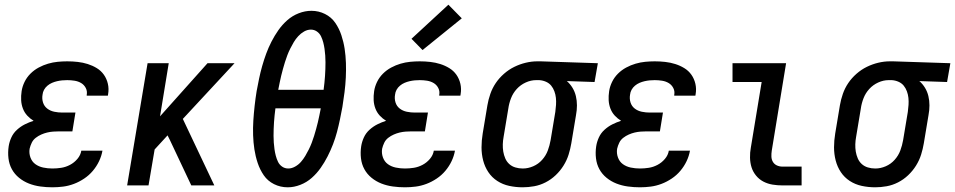

<svg xmlns="http://www.w3.org/2000/svg" viewBox="-20 -789 4064 817"><path d="M203 8Q177 8 151.5 4.5Q126 1 103 -8Q80 -17 61 -32.5Q42 -48 30.5 -69Q19 -90 16 -115.5Q13 -141 17 -167Q20 -186 28.5 -204.5Q37 -223 52.5 -237Q68 -251 86 -260Q104 -269 123 -275Q108 -284 96 -297Q84 -310 77.5 -327Q71 -344 70 -362.5Q69 -381 72 -401Q75 -421 84.5 -440.5Q94 -460 109.5 -475.5Q125 -491 144.5 -501.5Q164 -512 184.5 -518Q205 -524 225.5 -526Q246 -528 266 -528Q289 -528 311 -525.5Q333 -523 353.5 -516.5Q374 -510 392 -499Q410 -488 422 -471Q434 -454 439 -432.5Q444 -411 440 -388Q440 -387 439.5 -385Q439 -383 439 -382H349Q349 -382 349 -383Q349 -384 349 -385Q352 -401 345 -414.5Q338 -428 325.5 -435.5Q313 -443 297.5 -445.5Q282 -448 266 -448Q255 -448 244.5 -447Q234 -446 223 -443.5Q212 -441 201.5 -436.5Q191 -432 182 -424.5Q173 -417 167.5 -407Q162 -397 161 -386Q158 -369 163 -353Q168 -337 181 -327Q194 -317 211 -313.5Q228 -310 245 -310H301L288 -230H232Q219 -230 206 -229Q193 -228 180.5 -225Q168 -222 155.5 -216.5Q143 -211 132 -202.5Q121 -194 115 -181.5Q109 -169 106 -156Q103 -137 109.5 -119Q116 -101 130.5 -90.5Q145 -80 164 -76Q183 -72 203 -72Q222 -72 241 -75Q260 -78 278 -87.5Q296 -97 309.5 -113Q323 -129 326 -148H416Q412 -125 401.5 -103Q391 -81 375 -62Q359 -43 338 -29Q317 -15 294.5 -6.5Q272 2 249 5Q226 8 203 8Z M521 0 608 -520H698L661 -294L863 -520H978L758 -283L892 0H794L703 -193L693 -213L638 -153L612 0Z M1204 8Q1173 8 1146 -5.5Q1119 -19 1102.5 -43Q1086 -67 1076.5 -95.5Q1067 -124 1062.5 -153.5Q1058 -183 1057 -214Q1056 -245 1058 -276Q1060 -307 1063.5 -338.5Q1067 -370 1072 -401Q1077 -428 1082.5 -454.5Q1088 -481 1095.5 -507.5Q1103 -534 1112.5 -560Q1122 -586 1135 -611.5Q1148 -637 1164.5 -660.5Q1181 -684 1202.5 -703Q1224 -722 1251 -732.5Q1278 -743 1305 -743Q1305 -743 1305 -743Q1305 -743 1305 -743Q1336 -743 1363 -729.5Q1390 -716 1406.5 -692Q1423 -668 1432.5 -639.5Q1442 -611 1446.5 -581.5Q1451 -552 1452 -521Q1453 -490 1451.5 -459Q1450 -428 1446 -396.5Q1442 -365 1437 -334Q1432 -307 1426.5 -280.5Q1421 -254 1414 -227.5Q1407 -201 1397 -175Q1387 -149 1374 -123.5Q1361 -98 1344.5 -74.5Q1328 -51 1306.5 -32Q1285 -13 1258 -2.5Q1231 8 1205 8Q1204 8 1204 8Q1204 8 1204 8ZM1357 -407Q1359 -422 1360.5 -436.5Q1362 -451 1363 -465.5Q1364 -480 1364.5 -495Q1365 -510 1365 -524Q1365 -538 1364 -552.5Q1363 -567 1361 -581Q1359 -595 1355.5 -608.5Q1352 -622 1346 -634.5Q1340 -647 1328.5 -655Q1317 -663 1303 -663Q1288 -663 1274 -655Q1260 -647 1249 -635Q1238 -623 1230 -609.5Q1222 -596 1215 -582Q1208 -568 1202.5 -553.5Q1197 -539 1192.5 -524.5Q1188 -510 1184 -495.5Q1180 -481 1176.5 -466.5Q1173 -452 1170 -437Q1167 -422 1164 -407ZM1207 -72Q1221 -72 1235.5 -80Q1250 -88 1260.5 -100Q1271 -112 1279 -125.5Q1287 -139 1294 -153Q1301 -167 1306.5 -181.5Q1312 -196 1316.5 -210.5Q1321 -225 1325 -239.5Q1329 -254 1332.5 -268.5Q1336 -283 1339 -298Q1342 -313 1345 -328H1152Q1150 -313 1148.5 -298.5Q1147 -284 1146 -269.5Q1145 -255 1144.5 -240Q1144 -225 1144 -211Q1144 -197 1145 -182.5Q1146 -168 1148 -154Q1150 -140 1153.5 -126.5Q1157 -113 1163 -100.5Q1169 -88 1180.5 -80Q1192 -72 1207 -72Z M1703 8Q1677 8 1651.5 4.5Q1626 1 1603 -8Q1580 -17 1561 -32.5Q1542 -48 1530.5 -69Q1519 -90 1516 -115.5Q1513 -141 1517 -167Q1520 -186 1528.5 -204.5Q1537 -223 1552.5 -237Q1568 -251 1586 -260Q1604 -269 1623 -275Q1608 -284 1596 -297Q1584 -310 1577.5 -327Q1571 -344 1570 -362.5Q1569 -381 1572 -401Q1575 -421 1584.5 -440.5Q1594 -460 1609.5 -475.5Q1625 -491 1644.5 -501.5Q1664 -512 1684.5 -518Q1705 -524 1725.5 -526Q1746 -528 1766 -528Q1789 -528 1811 -525.5Q1833 -523 1853.5 -516.5Q1874 -510 1892 -499Q1910 -488 1922 -471Q1934 -454 1939 -432.5Q1944 -411 1940 -388Q1940 -387 1939.5 -385Q1939 -383 1939 -382H1849Q1849 -382 1849 -383Q1849 -384 1849 -385Q1852 -401 1845 -414.5Q1838 -428 1825.5 -435.5Q1813 -443 1797.5 -445.5Q1782 -448 1766 -448Q1755 -448 1744.5 -447Q1734 -446 1723 -443.5Q1712 -441 1701.5 -436.5Q1691 -432 1682 -424.5Q1673 -417 1667.5 -407Q1662 -397 1661 -386Q1658 -369 1663 -353Q1668 -337 1681 -327Q1694 -317 1711 -313.5Q1728 -310 1745 -310H1801L1788 -230H1732Q1719 -230 1706 -229Q1693 -228 1680.5 -225Q1668 -222 1655.5 -216.5Q1643 -211 1632 -202.5Q1621 -194 1615 -181.5Q1609 -169 1606 -156Q1603 -137 1609.5 -119Q1616 -101 1630.5 -90.5Q1645 -80 1664 -76Q1683 -72 1703 -72Q1722 -72 1741 -75Q1760 -78 1778 -87.5Q1796 -97 1809.5 -113Q1823 -129 1826 -148H1916Q1912 -125 1901.5 -103Q1891 -81 1875 -62Q1859 -43 1838 -29Q1817 -15 1794.5 -6.5Q1772 2 1749 5Q1726 8 1703 8ZM1778 -576 1731 -624 1888 -769 1945 -711Z M2204 8Q2175 8 2147 2Q2119 -4 2096 -19Q2073 -34 2058 -56.5Q2043 -79 2036 -106Q2029 -133 2029 -162Q2029 -191 2034 -221L2054 -341Q2058 -365 2066.5 -389.5Q2075 -414 2089.5 -435.5Q2104 -457 2124.5 -475Q2145 -493 2168.5 -504.5Q2192 -516 2217 -522Q2242 -528 2266 -528Q2270 -528 2273.5 -528Q2277 -528 2281 -528L2524 -520L2510 -440L2392 -444Q2406 -432 2416 -415.5Q2426 -399 2430.5 -380Q2435 -361 2435 -340.5Q2435 -320 2431 -299L2411 -179Q2407 -155 2399.5 -131Q2392 -107 2378 -84.5Q2364 -62 2344.5 -43.5Q2325 -25 2301.5 -13Q2278 -1 2253 3.5Q2228 8 2204 8ZM2205 -72Q2227 -72 2249 -81.5Q2271 -91 2287 -109Q2303 -127 2311 -148.5Q2319 -170 2323 -193L2343 -313Q2345 -328 2346 -343Q2347 -358 2345.5 -372.5Q2344 -387 2339 -400.5Q2334 -414 2325.5 -424.5Q2317 -435 2303.5 -441Q2290 -447 2275 -448H2268Q2266 -448 2264 -448Q2262 -448 2261 -448Q2239 -448 2217 -438Q2195 -428 2179 -410.5Q2163 -393 2154.5 -371Q2146 -349 2143 -327L2123 -207Q2120 -191 2119.5 -175Q2119 -159 2121.5 -144Q2124 -129 2130 -115Q2136 -101 2147 -91Q2158 -81 2173 -76.5Q2188 -72 2204 -72Q2205 -72 2205 -72Q2205 -72 2205 -72Z M2703 8Q2677 8 2651.5 4.5Q2626 1 2603 -8Q2580 -17 2561 -32.5Q2542 -48 2530.5 -69Q2519 -90 2516 -115.5Q2513 -141 2517 -167Q2520 -186 2528.5 -204.5Q2537 -223 2552.5 -237Q2568 -251 2586 -260Q2604 -269 2623 -275Q2608 -284 2596 -297Q2584 -310 2577.5 -327Q2571 -344 2570 -362.5Q2569 -381 2572 -401Q2575 -421 2584.5 -440.5Q2594 -460 2609.5 -475.5Q2625 -491 2644.5 -501.5Q2664 -512 2684.5 -518Q2705 -524 2725.5 -526Q2746 -528 2766 -528Q2789 -528 2811 -525.5Q2833 -523 2853.5 -516.5Q2874 -510 2892 -499Q2910 -488 2922 -471Q2934 -454 2939 -432.5Q2944 -411 2940 -388Q2940 -387 2939.5 -385Q2939 -383 2939 -382H2849Q2849 -382 2849 -383Q2849 -384 2849 -385Q2852 -401 2845 -414.5Q2838 -428 2825.5 -435.5Q2813 -443 2797.5 -445.5Q2782 -448 2766 -448Q2755 -448 2744.5 -447Q2734 -446 2723 -443.5Q2712 -441 2701.5 -436.5Q2691 -432 2682 -424.5Q2673 -417 2667.5 -407Q2662 -397 2661 -386Q2658 -369 2663 -353Q2668 -337 2681 -327Q2694 -317 2711 -313.5Q2728 -310 2745 -310H2801L2788 -230H2732Q2719 -230 2706 -229Q2693 -228 2680.5 -225Q2668 -222 2655.5 -216.5Q2643 -211 2632 -202.5Q2621 -194 2615 -181.5Q2609 -169 2606 -156Q2603 -137 2609.5 -119Q2616 -101 2630.5 -90.5Q2645 -80 2664 -76Q2683 -72 2703 -72Q2722 -72 2741 -75Q2760 -78 2778 -87.5Q2796 -97 2809.5 -113Q2823 -129 2826 -148H2916Q2912 -125 2901.5 -103Q2891 -81 2875 -62Q2859 -43 2838 -29Q2817 -15 2794.5 -6.5Q2772 2 2749 5Q2726 8 2703 8Z M3310 0Q3288 0 3267 -3.5Q3246 -7 3228 -16.5Q3210 -26 3197 -42Q3184 -58 3178 -77Q3172 -96 3171.5 -118Q3171 -140 3175 -161L3221 -440H3097V-520H3325L3264 -148Q3262 -135 3262.5 -122.5Q3263 -110 3269 -100Q3275 -90 3286 -85Q3297 -80 3310 -80H3391V0Z M3704 8Q3675 8 3647 2Q3619 -4 3596 -19Q3573 -34 3558 -56.5Q3543 -79 3536 -106Q3529 -133 3529 -162Q3529 -191 3534 -221L3554 -341Q3558 -365 3566.5 -389.5Q3575 -414 3589.5 -435.5Q3604 -457 3624.5 -475Q3645 -493 3668.5 -504.5Q3692 -516 3717 -522Q3742 -528 3766 -528Q3770 -528 3773.5 -528Q3777 -528 3781 -528L4024 -520L4010 -440L3892 -444Q3906 -432 3916 -415.5Q3926 -399 3930.5 -380Q3935 -361 3935 -340.5Q3935 -320 3931 -299L3911 -179Q3907 -155 3899.5 -131Q3892 -107 3878 -84.5Q3864 -62 3844.5 -43.5Q3825 -25 3801.5 -13Q3778 -1 3753 3.5Q3728 8 3704 8ZM3705 -72Q3727 -72 3749 -81.5Q3771 -91 3787 -109Q3803 -127 3811 -148.5Q3819 -170 3823 -193L3843 -313Q3845 -328 3846 -343Q3847 -358 3845.5 -372.5Q3844 -387 3839 -400.5Q3834 -414 3825.5 -424.5Q3817 -435 3803.5 -441Q3790 -447 3775 -448H3768Q3766 -448 3764 -448Q3762 -448 3761 -448Q3739 -448 3717 -438Q3695 -428 3679 -410.5Q3663 -393 3654.5 -371Q3646 -349 3643 -327L3623 -207Q3620 -191 3619.5 -175Q3619 -159 3621.5 -144Q3624 -129 3630 -115Q3636 -101 3647 -91Q3658 -81 3673 -76.5Q3688 -72 3704 -72Q3705 -72 3705 -72Q3705 -72 3705 -72Z"/></svg>

Font: Iosevka SS04 Medium Oblique
Style: Regular
Weight: 500
Italic angle: -9°
Monospace: yes
Designer: Belleve Invis
Foundry: Belleve Invis
Version: Version 19.0.0; ttfautohint (v1.8.4)